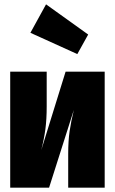

<svg xmlns="http://www.w3.org/2000/svg" viewBox="-20 -864 529 884"><path d="M462 0H294V-156Q294 -215 300.5 -260Q307 -305 320 -358L206 0H27V-534H195V-374Q195 -315 189 -269.5Q183 -224 170 -173L282 -534H462ZM192 -844 386 -705 336 -615 120 -713Z"/></svg>

Font: Fira Sans Extra Condensed Black
Style: Regular
Weight: 900
Width: 1
Designer: Carrois Corporate & Edenspiekermann AG
Foundry: Carrois Corporate GbR & Edenspiekermann AG
Version: Version 4.203